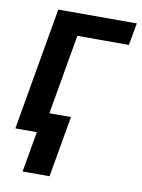

<svg xmlns="http://www.w3.org/2000/svg" viewBox="-81 -584 604 815"><g transform="rotate(10 221.0 -176.5)"><path d="M424.8 -432.6H202.6L127.4 0H11.7L103.5 -528.3H441.9ZM189.9 174.8H73.7L119.6 -88.4H235.8Z"/></g></svg>

Font: Roboto Medium
Style: Italic
Weight: 500
Italic angle: -12°
Designer: Google
Version: Version 2.134; 2016